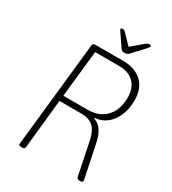

<svg xmlns="http://www.w3.org/2000/svg" viewBox="-204 -963 963 1073"><g transform="rotate(30 277.5 -426.0)"><path d="M104 2Q87 2 89 -10L161 -685Q162 -700 177 -700H357Q436 -700 480 -658Q524 -616 524 -541Q524 -460 485 -405Q446 -350 380 -344L379 -340Q410 -330 429 -301.5Q448 -273 457 -230L499 -28Q502 -13 502 -7Q501 2 486 2H478Q465 2 462 -14L420 -218Q407 -281 379 -304.5Q351 -328 305 -328H162L129 -10Q127 2 112 2ZM166 -364H322Q398 -364 440.5 -410Q483 -456 483 -535Q483 -595 449 -629.5Q415 -664 353 -664H198ZM438 -854Q443 -854 447 -852.5Q451 -851 451 -848Q451 -841 437 -826L372 -756Q359 -742 343 -742Q324 -742 317 -754L267 -827Q263 -833 259.5 -838Q256 -843 256 -847Q256 -854 268 -854Q276 -854 291 -839L345 -783L411 -839Q429 -854 438 -854Z"/></g></svg>

Font: Asap Semi Condensed Semi Condensed Thin
Style: Italic
Weight: 100
Width: 4
Italic angle: -6°
Designer: Pablo Cosgaya
Foundry: Omnibus-Type
Version: Version 3.001; ttfautohint (v1.8.4.7-5d5b)